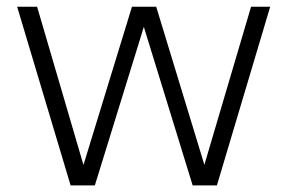

<svg xmlns="http://www.w3.org/2000/svg" viewBox="-20 -562 871 582"><path d="M741 -541.5H799L637.5 0H564L416 -480.5L267.5 0H194L32 -541.5H92.5L233 -62L380 -541.5H453.5L599.5 -62.5Z"/></svg>

Font: Encode Sans Light
Style: Regular
Weight: 300
Designer: Multiple Designers
Foundry: Impallari Type
Version: Version 2.000